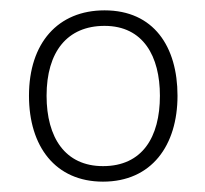

<svg xmlns="http://www.w3.org/2000/svg" viewBox="-20 -744 397 371"><path d="M323 -559C323 -654 277 -724 182 -724C92 -724 36 -661 36 -559C36 -461 87 -393 179 -393C273 -393 323 -463 323 -559ZM70 -559C70 -644 110 -694 182 -694C257 -694 289 -635 289 -559C289 -479 255 -423 179 -423C106 -423 70 -478 70 -559Z"/></svg>

Font: Noto Sans Meetei Mayek ExtraLight
Style: Regular
Weight: 200
Designer: Monotype Design Team and Neelakash Kshetrimayum
Foundry: Monotype Imaging Inc.
Version: Version 2.002